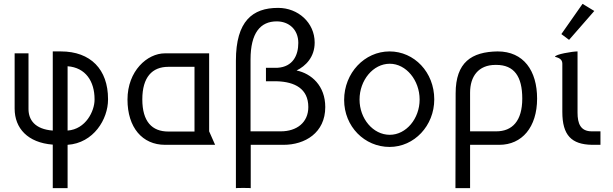

<svg xmlns="http://www.w3.org/2000/svg" viewBox="-20 -752 3184 997"><path d="M56 -475V-188C56 -86 124 -11 254 -1V225H331V0C466 -9 541 -133 541 -235V-238C541 -391 451 -485 296 -485H254V-74C161 -81 128 -130 128 -186V-475ZM331 -408C425 -401 471 -329 471 -237V-234C471 -176 426 -81 331 -74Z M1066 -475H836C745 -475 642 -384 642 -235C642 -90 719 0 837 0H1097L1066 -70ZM990 -405V-69H854C770 -69 719 -120 719 -236C719 -351 770 -405 854 -405Z M1281 -443C1281 -581 1332 -641 1417 -641C1479 -641 1529 -600 1529 -529C1529 -465 1501 -405 1421 -400H1361V-330H1418C1510 -327 1581 -292 1581 -196C1581 -116 1521 -70 1438 -70H1281ZM1205 225C1205 224 1224 224 1243 224C1262 224 1282 224 1282 225V0H1453C1563 0 1669 -62 1669 -196C1669 -307 1597 -370 1520 -386C1567 -409 1614 -455 1614 -531C1614 -635 1527 -711 1425 -711H1423C1292 -711 1205 -643 1205 -437Z M2003 -485C1873 -485 1767 -373 1767 -233C1767 -95 1873 11 2003 11C2131 11 2235 -99 2235 -236C2235 -377 2131 -485 2003 -485ZM2004 -421C2089 -421 2159 -335 2159 -235C2159 -136 2089 -52 2004 -52C1917 -52 1847 -136 1847 -235C1847 -335 1917 -421 2004 -421Z M2564 -485C2429 -483 2346 -429 2346 -267L2345 225H2421V0H2573C2690 0 2769 -91 2769 -240C2769 -385 2699 -485 2564 -485ZM2557 -70H2421V-268V-271C2421 -355 2464 -415 2553 -415H2557C2650 -415 2692 -355 2692 -240C2692 -124 2640 -70 2557 -70Z M3005 -732 2895 -575 2935 -545 3066 -695ZM2900 -171C2900 -49 2948 -2 3054 0H3098V-70H3053C2994 -70 2979 -111 2979 -167V-485C2953 -485 2862 -470 2862 -457C2878 -453 2900 -446 2900 -422Z"/></svg>

Font: Mint Spirit
Style: Regular
Weight: 400
Designer: HARENDAL Hirwen
Foundry: Arkandis Digital Foundry.
Version: Version 1.004;FFEdit